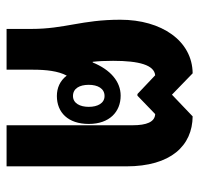

<svg xmlns="http://www.w3.org/2000/svg" viewBox="-31 -575 606 584"><g transform="rotate(90 272.0 -283.0)"><path d="M68 0H192V-81C192 -120 196 -157 210 -183C226 -162 248 -153 272 -153C322 -153 357 -187 357 -250C357 -313 320 -347 271 -347C228 -347 192 -316 170 -262H168C166 -279 165 -299 165 -324C165 -404 178 -449 209 -452L266 -398H271L327 -452C351 -451 361 -426 361 -383V0H486V-364C486 -500 423 -565 334 -566L268 -503L203 -566C104 -565 40 -471 40 -346C40 -228 68 -178 68 -75ZM272 -202C249 -202 238 -222 238 -250C238 -277 249 -298 272 -298C294 -298 305 -277 305 -250C305 -223 294 -202 272 -202Z"/></g></svg>

Font: Noto Sans Thai Looped ExtraCondensed
Style: Bold
Weight: 700
Width: 2
Designer: Sasikarn Vongin, Ben Mitchell
Foundry: The Fontpad Ltd
Version: Version 1.001